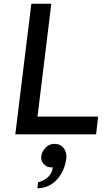

<svg xmlns="http://www.w3.org/2000/svg" viewBox="-20 -720 582 1029"><path d="M62 0 148 -700H255L181 -95H506L495 0ZM180 289Q180 289 181 281Q182 273 183 265Q184 257 184 257Q184 257 195 253.5Q206 250 221 241.5Q236 233 248 217Q260 201 263 176Q262 177 259 177Q256 177 254 177Q230 177 214 158.5Q198 140 201 117Q204 93 224 72Q244 51 271 51Q295 51 310 62.5Q325 74 331.5 92.5Q338 111 335 132Q331 162 319 190Q307 218 287 240.5Q267 263 240 276Q213 289 180 289Z"/></svg>

Font: Inclusive Sans Medium
Style: Italic
Weight: 500
Italic angle: -7°
Designer: Olivia King
Foundry: Olivia King
Version: Version 2.004